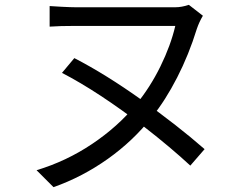

<svg xmlns="http://www.w3.org/2000/svg" viewBox="-20 -727 1040 793"><path d="M793 -608Q760 -501 711.5 -406.5Q663 -312 608 -244Q530 -145 425 -70.5Q320 4 201 46L131 -24Q254 -61 360.5 -132.5Q467 -204 541 -294Q600 -366 642.5 -452.5Q685 -539 704 -620H659H588H503H417H342H292Q226 -620 185 -617V-702L235 -699Q273 -697 292 -697H343H419H508H594H664H704Q730 -697 760 -707L818 -662Q803 -637 793 -608ZM825 -111 766 -43Q685 -118 577 -202Q385 -349 236 -426L287 -487Q417 -420 565.5 -314Q714 -208 825 -111Z"/></svg>

Font: Merged Yaku Han JP
Style: Regular
Weight: 400
Designer: Ryoko NISHIZUKA 西塚涼子 (kana, bopomofo & ideographs); Paul D. Hunt (Latin, Greek & Cyrillic); Sandoll Communications 산돌커뮤니
Foundry: Adobe
Version: Version 2.004